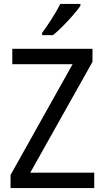

<svg xmlns="http://www.w3.org/2000/svg" viewBox="-20 -1015 535 984"><path d="M463 -51H34V-118L352 -686H43V-765H454V-698L135 -130H463ZM392 -985Q379 -966 354.5 -937.5Q330 -909 302 -881Q274 -853 252 -835H196V-847Q220 -879 246 -920Q272 -961 289 -995H392Z"/></svg>

Font: Noto Sans Tamil UI SemiCondensed
Style: Regular
Weight: 400
Width: 4
Designer: Jelle Bosma - Monotype Design Team
Foundry: Monotype Imaging Inc.
Version: Version 2.004; ttfautohint (v1.8.4.7-5d5b)